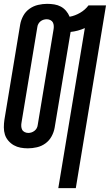

<svg xmlns="http://www.w3.org/2000/svg" viewBox="-21 -763 571 998"><path d="M282 215 420 -617Q402 -609 383.5 -604Q365 -599 346 -597L263 -99Q259 -76 247 -54Q235 -32 215 -17.5Q195 -3 171 2.5Q147 8 124 8Q104 8 85.5 4.5Q67 1 51 -8Q35 -17 22.5 -31.5Q10 -46 4.5 -63.5Q-1 -81 -1 -101Q-1 -121 2 -141L84 -636Q88 -659 100 -681Q112 -703 132.5 -717.5Q153 -732 177 -737.5Q201 -743 224 -743Q243 -743 261.5 -740Q280 -737 295.5 -728.5Q311 -720 322.5 -706.5Q334 -693 341 -676Q369 -681 395.5 -696.5Q422 -712 439 -735H530L373 215ZM126 -72Q134 -72 142 -74.5Q150 -77 157.5 -82.5Q165 -88 169.5 -96Q174 -104 175 -113L257 -608Q259 -618 258.5 -628Q258 -638 254 -646Q250 -654 241 -658.5Q232 -663 222 -663Q214 -663 205.5 -660.5Q197 -658 190 -652.5Q183 -647 178.5 -639Q174 -631 173 -622L91 -127Q89 -117 89.5 -107Q90 -97 94 -89Q98 -81 107 -76.5Q116 -72 126 -72Z"/></svg>

Font: Iosevka Curly Medium
Style: Italic
Weight: 500
Italic angle: -9°
Monospace: yes
Designer: Belleve Invis
Foundry: Belleve Invis
Version: Version 22.1.2; ttfautohint (v1.8.4)